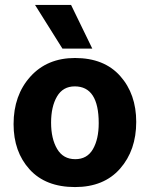

<svg xmlns="http://www.w3.org/2000/svg" viewBox="-20 -750 607 778"><path d="M532 -256Q532 -141 466.5 -66.5Q401 8 284 8Q165 8 100 -63.5Q35 -135 35 -247Q35 -364 103 -439.5Q171 -515 284 -515Q402 -515 467 -442Q532 -369 532 -256ZM285 -105Q333 -105 356.5 -145.5Q380 -186 380 -251Q380 -400 283 -400Q235 -400 211 -359Q187 -318 187 -253Q187 -188 211.5 -146.5Q236 -105 285 -105ZM354 -553H233L122 -730H268Z"/></svg>

Font: Hind Siliguri
Style: Bold
Weight: 700
Designer: Jyotish Sonowal
Foundry: Indian Type Foundry
Version: Version 1.001;PS 1.0;hotconv 1.0.86;makeotf.lib2.5.63406; tt